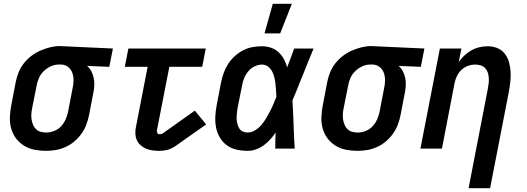

<svg xmlns="http://www.w3.org/2000/svg" viewBox="-20 -787 2790 1017"><path d="M224 12Q192 12 162 6Q132 0 107 -15.5Q82 -31 64.5 -54.5Q47 -78 39 -107Q31 -136 32.5 -168Q34 -200 40 -231L63 -351Q68 -377 78 -402.5Q88 -428 105.5 -450.5Q123 -473 145 -490Q167 -507 193 -518.5Q219 -530 245 -536.5Q271 -543 296 -543Q302 -543 307 -542.5Q312 -542 317 -542L578 -530L559 -433L441 -438Q455 -426 463.5 -410Q472 -394 476 -376Q480 -358 479.5 -338Q479 -318 475 -299L452 -179Q447 -153 437.5 -127.5Q428 -102 412 -79.5Q396 -57 374.5 -38.5Q353 -20 327.5 -8.5Q302 3 276 7.5Q250 12 224 12ZM225 -85Q246 -85 267.5 -93.5Q289 -102 304 -118.5Q319 -135 328 -155.5Q337 -176 341 -197L364 -317Q369 -338 369.5 -359Q370 -380 364 -398.5Q358 -417 343.5 -430Q329 -443 308 -445H289Q269 -445 248.5 -435.5Q228 -426 211.5 -410Q195 -394 186 -373.5Q177 -353 174 -333L150 -213Q147 -198 146 -182.5Q145 -167 147.5 -152.5Q150 -138 155.5 -125Q161 -112 171 -102.5Q181 -93 195 -89Q209 -85 225 -85Z M824 12Q805 12 787 9.5Q769 7 753.5 0.5Q738 -6 725 -17.5Q712 -29 705 -44.5Q698 -60 697 -78Q696 -96 700 -114L762 -433H641L660 -530H1070L1051 -433H877L811 -96Q810 -89 813.5 -82.5Q817 -76 824 -76Q829 -76 834 -77Q839 -78 843 -81L1012 -201L1072 -128L903 -9Q893 -3 883.5 1Q874 5 864 7.5Q854 10 843.5 11Q833 12 824 12Z M1292 12Q1262 12 1233 5.5Q1204 -1 1181.5 -17.5Q1159 -34 1144.5 -58.5Q1130 -83 1124.5 -111.5Q1119 -140 1120.5 -170.5Q1122 -201 1128 -231L1151 -351Q1156 -376 1165 -401Q1174 -426 1188.5 -448.5Q1203 -471 1223.5 -489.5Q1244 -508 1268 -520.5Q1292 -533 1317.5 -537.5Q1343 -542 1368 -542Q1393 -542 1416 -534Q1439 -526 1456 -510Q1473 -494 1484 -473.5Q1495 -453 1501 -430Q1511 -455 1520 -480Q1529 -505 1538 -530H1641Q1625 -491 1609 -452Q1593 -413 1578 -374L1577 -373Q1565 -343 1553.5 -313.5Q1542 -284 1529 -255Q1533 -191 1535 -127.5Q1537 -64 1541 0H1438Q1438 -21 1438.5 -42.5Q1439 -64 1440 -85Q1427 -66 1411.5 -48.5Q1396 -31 1376.5 -17Q1357 -3 1335.5 4.5Q1314 12 1292 12ZM1292 -85Q1312 -85 1331.5 -97Q1351 -109 1364.5 -125Q1378 -141 1389 -159.5Q1400 -178 1410 -197Q1420 -216 1428 -235Q1436 -254 1444 -274Q1443 -291 1442 -309Q1441 -327 1439 -344Q1437 -361 1433 -378Q1429 -395 1421 -409.5Q1413 -424 1399.5 -434.5Q1386 -445 1368 -445Q1348 -445 1328.5 -435.5Q1309 -426 1295 -409Q1281 -392 1273 -372.5Q1265 -353 1262 -333L1238 -213Q1236 -199 1234.5 -185Q1233 -171 1233.5 -157.5Q1234 -144 1237.5 -130.5Q1241 -117 1247.5 -106.5Q1254 -96 1266 -90.5Q1278 -85 1292 -85Z M1381 -610 1425 -767H1526L1464 -610Z M1874 12Q1842 12 1812 6Q1782 0 1757 -15.5Q1732 -31 1714.5 -54.5Q1697 -78 1689 -107Q1681 -136 1682.5 -168Q1684 -200 1690 -231L1713 -351Q1718 -377 1728 -402.5Q1738 -428 1755.5 -450.5Q1773 -473 1795 -490Q1817 -507 1843 -518.5Q1869 -530 1895 -536.5Q1921 -543 1946 -543Q1952 -543 1957 -542.5Q1962 -542 1967 -542L2228 -530L2209 -433L2091 -438Q2105 -426 2113.5 -410Q2122 -394 2126 -376Q2130 -358 2129.5 -338Q2129 -318 2125 -299L2102 -179Q2097 -153 2087.5 -127.5Q2078 -102 2062 -79.5Q2046 -57 2024.5 -38.5Q2003 -20 1977.5 -8.5Q1952 3 1926 7.5Q1900 12 1874 12ZM1875 -85Q1896 -85 1917.5 -93.5Q1939 -102 1954 -118.5Q1969 -135 1978 -155.5Q1987 -176 1991 -197L2014 -317Q2019 -338 2019.5 -359Q2020 -380 2014 -398.5Q2008 -417 1993.5 -430Q1979 -443 1958 -445H1939Q1919 -445 1898.5 -435.5Q1878 -426 1861.5 -410Q1845 -394 1836 -373.5Q1827 -353 1824 -333L1800 -213Q1797 -198 1796 -182.5Q1795 -167 1797.5 -152.5Q1800 -138 1805.5 -125Q1811 -112 1821 -102.5Q1831 -93 1845 -89Q1859 -85 1875 -85Z M2462 210 2564 -317Q2567 -332 2568.5 -346.5Q2570 -361 2569 -375.5Q2568 -390 2563.5 -403Q2559 -416 2550 -426Q2541 -436 2527 -440.5Q2513 -445 2498 -445Q2479 -445 2460 -438.5Q2441 -432 2425.5 -418Q2410 -404 2401 -385.5Q2392 -367 2388 -348L2321 0H2207L2310 -530H2424L2410 -459Q2424 -478 2441 -494Q2458 -510 2478 -521Q2498 -532 2519.5 -537Q2541 -542 2563 -542Q2590 -542 2614 -532.5Q2638 -523 2653.5 -503Q2669 -483 2676 -458Q2683 -433 2684.5 -406.5Q2686 -380 2683 -353Q2680 -326 2675 -299L2576 210Z"/></svg>

Font: Lode
Style: Bold Italic
Weight: 700
Italic angle: -11°
Monospace: yes
Designer: Belleve Invis
Foundry: Belleve Invis
Version: Version 29.2.0; ttfautohint (v1.8.3)